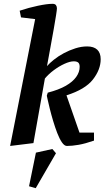

<svg xmlns="http://www.w3.org/2000/svg" viewBox="-20 -754 554 1005"><path d="M33 10 164 -654 90 -663 83 -698Q131 -714 179 -724Q227 -734 255 -734Q268 -734 273 -727Q278 -720 278 -710Q278 -703 273.5 -674.5Q269 -646 261.5 -603Q254 -560 244.5 -509Q235 -458 226 -408Q239 -423 262 -441.5Q285 -460 314 -475.5Q343 -491 374.5 -501Q406 -511 436 -511Q471 -511 489 -494Q507 -477 507 -444Q507 -390 466.5 -338Q426 -286 328 -255L396 -60H472V-18Q426 -2 391.5 4Q357 10 330 10Q317 10 304 -9Q291 -28 279.5 -58Q268 -88 258 -121.5Q248 -155 240.5 -185.5Q233 -216 229 -234.5Q225 -253 225 -253L230 -269Q288 -284 324.5 -305Q361 -326 379 -351.5Q397 -377 397 -404Q397 -420 389.5 -426.5Q382 -433 366 -433Q346 -433 317.5 -420Q289 -407 261.5 -386.5Q234 -366 215 -343L155 -5ZM167 231 132 221 168 45 254 26 273 48Z"/></svg>

Font: Manuale SemiBold
Style: Italic
Weight: 600
Italic angle: -11°
Designer: Eduardo Tunni / Pablo Cosgaya
Foundry: Eduardo Tunni / Pablo Cosgaya
Version: Version 1.002